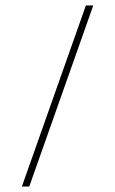

<svg xmlns="http://www.w3.org/2000/svg" viewBox="-20 -682 421 702"><path d="M60 0 294 -662H321L87 0Z"/></svg>

Font: Kanit Thin
Style: Regular
Weight: 250
Designer: Katatrad Team
Foundry: CadsonDemak
Version: Version 2.000; ttfautohint (v1.8.3)